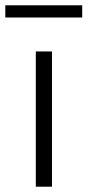

<svg xmlns="http://www.w3.org/2000/svg" viewBox="-35 -704 330 724"><path d="M100 0V-510H161V0ZM-15 -638V-684H275V-638Z"/></svg>

Font: Saira SemiExpanded Light
Style: Regular
Weight: 300
Width: 6
Designer: Hector Gatti with collaboration of the Omnibus-Type team
Foundry: Omnibus-Type
Version: Version 1.101